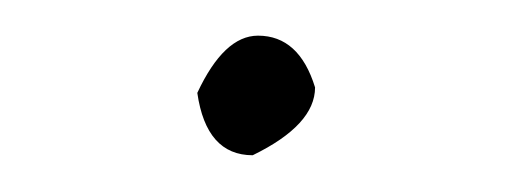

<svg xmlns="http://www.w3.org/2000/svg" viewBox="-20 -82 290 105"><path d="M121.1 -62.5Q143.6 -62.5 152.3 -34.2Q152.3 -13.7 118.2 2.9Q92.8 2.9 87.9 -31.2Q102.5 -62.5 121.1 -62.5Z"/></svg>

Font: Sue Ellen Francisco 
Style: Regular
Weight: 400
Designer: Kimberly Geswein
Foundry: Kimberly Geswein
Version: Version 1.002 2007